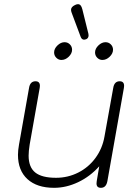

<svg xmlns="http://www.w3.org/2000/svg" viewBox="-20 -889 659 919"><path d="M66 -148Q66 -169 71 -197L119 -468Q124 -500 150 -500Q171 -500 171 -478L170 -468L122 -197Q117 -165 117 -144Q117 -89 148.5 -63.5Q180 -38 248 -38Q305 -38 354.5 -63Q404 -88 437 -133Q470 -178 480 -235L522 -468Q527 -500 553 -500Q574 -500 574 -478L573 -468L494 -22Q488 10 463 10Q442 10 442 -11Q442 -18 443 -22L455 -93Q411 -44 354 -17Q297 10 239 10Q157 10 111.5 -31.5Q66 -73 66 -148ZM383 -699Q371 -699 366 -713L323 -828Q320 -836 320 -842Q320 -856 339 -865Q347 -869 353 -869Q361 -869 366 -863Q371 -857 374 -845L403 -728Q404 -725 404 -720Q404 -706 392 -701Q386 -699 383 -699ZM239 -638Q239 -656 255 -671.5Q271 -687 289 -687Q304 -687 314.5 -676.5Q325 -666 325 -651Q325 -633 309 -617.5Q293 -602 274 -602Q260 -602 249.5 -612.5Q239 -623 239 -638ZM435 -638Q435 -656 451 -671.5Q467 -687 485 -687Q500 -687 510.5 -676.5Q521 -666 521 -651Q521 -633 505 -617.5Q489 -602 470 -602Q456 -602 445.5 -612.5Q435 -623 435 -638Z"/></svg>

Font: Kodchasan ExtraLight
Style: Italic
Weight: 275
Italic angle: -10°
Version: Version 1.000; ttfautohint (v1.6)